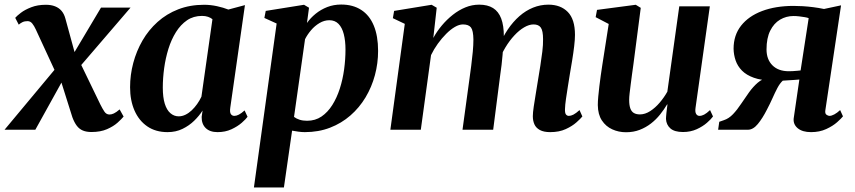

<svg xmlns="http://www.w3.org/2000/svg" viewBox="-50 -571 3761 845"><path d="M352.5 10Q330.5 10 314.8 3.5Q299 -3 288 -17.5Q277 -32 268.5 -55L204.5 -258L243.5 -249L105.5 0H-30L220.5 -300.5L208 -224L107.5 -441.5Q100.5 -457 92 -467.5Q83.5 -478 71.5 -478Q58.5 -478 49.5 -473.8Q40.5 -469.5 32.5 -462.5L17 -492.5Q24 -501 42 -514.8Q60 -528.5 87.8 -539.2Q115.5 -550 152 -550Q175 -550 192.2 -543.2Q209.5 -536.5 221 -523Q232.5 -509.5 238 -488.5L290.5 -296.5L254 -301.5L394.5 -537.5H524.5L275.5 -247.5L288.5 -324.5L391.5 -111.5Q401 -92.5 409.5 -79.8Q418 -67 432 -67Q441 -67 451.2 -71.8Q461.5 -76.5 476.5 -89.5L494 -58Q485.5 -47.5 467.5 -31.2Q449.5 -15 421 -2.5Q392.5 10 352.5 10Z M963.5 -97.5Q960.5 -77 966 -69Q971.5 -61 981.5 -61Q990.5 -61 1001.2 -66.5Q1012 -72 1026.5 -85L1039.5 -57Q1032 -46.5 1013.8 -30.5Q995.5 -14.5 968.5 -2Q941.5 10.5 907.5 10.5Q873.5 10.5 855.2 -7.5Q837 -25.5 837.5 -56.5L841.5 -84.5Q827 -61.5 804.8 -39.8Q782.5 -18 753.2 -3.8Q724 10.5 687.5 10.5Q635 10.5 598.2 -14.8Q561.5 -40 542 -84.5Q522.5 -129 522.5 -187Q522.5 -241.5 536.5 -294Q550.5 -346.5 577.2 -392.8Q604 -439 643.5 -474.5Q683 -510 734.5 -530Q786 -550 848.5 -550Q876.5 -550 905 -543.8Q933.5 -537.5 955 -529L1028 -548.5ZM885 -486.5Q877 -493 865.5 -497Q854 -501 839 -501Q801.5 -501 773.2 -481.8Q745 -462.5 724.5 -429.8Q704 -397 691.2 -356Q678.5 -315 672.5 -271Q666.5 -227 666.5 -185.5Q666.5 -142.5 675.2 -114.5Q684 -86.5 700 -72.8Q716 -59 736.5 -59Q751.5 -59 766 -66Q780.5 -73 793.5 -85.2Q806.5 -97.5 817.5 -113Q828.5 -128.5 836.5 -145.5Z M1067.5 254 1167.5 -467.5 1113.5 -492 1119.5 -523 1288 -550 1310 -537 1301 -470Q1316.5 -492 1339.2 -510.5Q1362 -529 1390.2 -540Q1418.5 -551 1451.5 -551Q1503.5 -551 1540 -527.2Q1576.5 -503.5 1595.2 -458Q1614 -412.5 1614 -347Q1614 -292.5 1600 -240.2Q1586 -188 1558.8 -142.5Q1531.5 -97 1492.2 -62.8Q1453 -28.5 1402.5 -9Q1352 10.5 1291.5 10.5Q1278 10.5 1263.5 8.5Q1249 6.5 1235.5 4L1199.5 254ZM1244 -56.5Q1254.5 -48.5 1268.8 -44Q1283 -39.5 1301.5 -39.5Q1337.5 -39.5 1365 -58.2Q1392.5 -77 1412.5 -108.8Q1432.5 -140.5 1445.5 -181Q1458.5 -221.5 1464.5 -265.8Q1470.5 -310 1470.5 -353Q1470.5 -391.5 1463 -420.8Q1455.5 -450 1439.8 -466Q1424 -482 1399.5 -482Q1377 -482 1356 -469.5Q1335 -457 1318.8 -437.8Q1302.5 -418.5 1292.5 -398.5Z M1872 -537 1857 -404Q1872.5 -432.5 1894.5 -458.8Q1916.5 -485 1942.8 -505.8Q1969 -526.5 1998.2 -538.5Q2027.5 -550.5 2059 -550.5Q2096 -550.5 2120 -535.5Q2144 -520.5 2155.8 -489.5Q2167.5 -458.5 2167.5 -410.5Q2167.5 -403.5 2166.8 -393.8Q2166 -384 2165 -373.5Q2164 -363 2162.5 -352.5L2145 -363.5Q2161.5 -407 2184.8 -441.2Q2208 -475.5 2236 -500Q2264 -524.5 2296.2 -537.5Q2328.5 -550.5 2363.5 -550.5Q2417.5 -550.5 2449 -518.2Q2480.5 -486 2480.5 -417.5Q2480.5 -397.5 2477 -367.8Q2473.5 -338 2468.2 -305.8Q2463 -273.5 2458 -245Q2454 -219 2449.2 -190.2Q2444.5 -161.5 2440.8 -135.2Q2437 -109 2436.5 -90.5Q2436 -73 2441 -67Q2446 -61 2453.5 -61Q2462.5 -61 2473.5 -66.5Q2484.5 -72 2500.5 -86.5L2513 -58.5Q2505.5 -49 2487 -32.5Q2468.5 -16 2439.8 -2.8Q2411 10.5 2371.5 10.5Q2343 10.5 2326 1.2Q2309 -8 2302 -23.8Q2295 -39.5 2295 -59.5Q2295 -75 2299 -101.8Q2303 -128.5 2308.2 -159.8Q2313.5 -191 2318 -220Q2323 -249.5 2328 -281.5Q2333 -313.5 2336.8 -344Q2340.5 -374.5 2340 -398.5Q2340 -435.5 2330.2 -449.5Q2320.5 -463.5 2298 -463.5Q2279 -463.5 2257 -450.8Q2235 -438 2213.8 -415.2Q2192.5 -392.5 2174 -361.8Q2155.5 -331 2143.5 -295L2165 -375Q2164 -354 2162 -331.2Q2160 -308.5 2157.5 -285.8Q2155 -263 2151.5 -241L2120.5 0H1985.5L2015.5 -219.5Q2019.5 -249 2023.8 -281.2Q2028 -313.5 2030.8 -343.5Q2033.5 -373.5 2033.5 -397Q2033 -436.5 2022.8 -450Q2012.5 -463.5 1987.5 -463.5Q1971 -463.5 1952 -452.5Q1933 -441.5 1913.8 -422.2Q1894.5 -403 1877 -378.8Q1859.5 -354.5 1847 -328.5L1802 0H1668L1731.5 -466L1679 -491L1684.5 -523L1849.5 -550Z M2705 11Q2672.5 11 2644.5 -1.8Q2616.5 -14.5 2599 -40.8Q2581.5 -67 2581 -108.5Q2581 -125 2583 -146.2Q2585 -167.5 2587.8 -191.5Q2590.5 -215.5 2594 -239Q2597.5 -262.5 2600.5 -283L2629 -465.5L2571.5 -495.5L2577.5 -527.5L2748 -550L2770 -536.5L2737.5 -286.5Q2734.5 -266 2731.5 -243.5Q2728.5 -221 2725.8 -199.8Q2723 -178.5 2721 -160.8Q2719 -143 2719 -131.5Q2719 -108.5 2724 -94.2Q2729 -80 2739.5 -73.8Q2750 -67.5 2766.5 -67.5Q2789 -67.5 2811.5 -82Q2834 -96.5 2853.5 -119.5Q2873 -142.5 2887 -167.5L2939.5 -543H3074L3011 -96Q3008.5 -78 3013.8 -69.5Q3019 -61 3028.5 -61Q3038 -61 3048.8 -66.5Q3059.5 -72 3075 -86.5L3088 -58.5Q3080 -47 3061.5 -30.8Q3043 -14.5 3016 -2.2Q2989 10 2956 10Q2918.5 10 2900.5 -5.8Q2882.5 -21.5 2881 -47.5Q2881 -51 2881.5 -58.2Q2882 -65.5 2883 -74.5Q2884 -83.5 2885.2 -93.2Q2886.5 -103 2887.5 -111L2886 -111.5Q2872.5 -89 2855 -67Q2837.5 -45 2815 -27.5Q2792.5 -10 2765.2 0.5Q2738 11 2705 11Z M3647.5 -86.5 3660 -59Q3653 -50 3634.2 -33.2Q3615.5 -16.5 3586.2 -3Q3557 10.5 3519.5 10.5Q3481.5 10.5 3461 -6.5Q3440.5 -23.5 3443 -49.5L3468 -221Q3458.5 -220 3445 -219.2Q3431.5 -218.5 3418 -217.5Q3404.5 -216.5 3395 -216Q3382 -204 3371.2 -183.5Q3360.5 -163 3349.5 -138.2Q3338.5 -113.5 3325 -88Q3306 -50.5 3285.2 -25.2Q3264.5 0 3241.5 0H3110.5L3115.5 -35L3135.5 -42Q3157.5 -49 3176 -68.5Q3194.5 -88 3211.5 -113.8Q3228.5 -139.5 3246.5 -164.5Q3264.5 -189.5 3285 -207.2Q3305.5 -225 3331.5 -228.5L3348.5 -216.5Q3300.5 -217 3267.8 -228.8Q3235 -240.5 3215.5 -260.2Q3196 -280 3187.5 -305Q3179 -330 3178.5 -356.5Q3178.5 -416 3211.5 -458Q3244.5 -500 3304 -522.5Q3363.5 -545 3442.5 -545Q3460.5 -545 3482.5 -543.8Q3504.5 -542.5 3528.5 -539.5Q3552.5 -536.5 3576.5 -531.5L3651.5 -547.5L3582.5 -86.5Q3580 -71.5 3587.2 -66.2Q3594.5 -61 3600.5 -61Q3609.5 -61 3621.8 -67.5Q3634 -74 3647.5 -86.5ZM3473.5 -261 3509 -491Q3503.5 -493.5 3491.8 -495.5Q3480 -497.5 3467 -499Q3454 -500.5 3442.5 -500.5Q3410 -500.5 3383 -484.5Q3356 -468.5 3339.8 -436Q3323.5 -403.5 3323.5 -353.5Q3323.5 -309.5 3349.5 -283.5Q3375.5 -257.5 3421.5 -257.5Q3429 -257.5 3439.2 -258Q3449.5 -258.5 3459 -259.5Q3468.5 -260.5 3473.5 -261Z"/></svg>

Font: Merriweather 60pt
Style: Bold Italic
Weight: 700
Italic angle: -7.8°
Version: Version 2.101